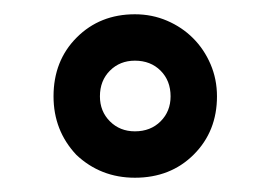

<svg xmlns="http://www.w3.org/2000/svg" viewBox="-20 -742 379 269"><path d="M87 -525Q55 -559 55 -607Q55 -657 87.5 -689.5Q120 -722 169 -722Q193 -722 214 -713Q235 -704 250.5 -688.5Q266 -673 275 -652Q284 -631 284 -607Q284 -558 251.5 -525.5Q219 -493 169 -493Q121 -493 87 -525ZM120 -607Q120 -586 134 -572Q148 -558 169 -558Q191 -558 205 -572Q219 -586 219 -607Q219 -629 205 -643Q191 -657 169 -657Q148 -657 134 -643Q120 -629 120 -607Z"/></svg>

Font: Baumans
Style: Regular
Weight: 400
Designer: Henadij Zarechnjuk
Foundry: Cyreal (www.cyreal.org)
Version: Version 001.001